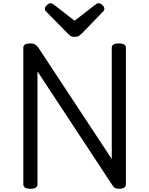

<svg xmlns="http://www.w3.org/2000/svg" viewBox="-20 -1160 928 1194"><path d="M169 14Q125 14 125 -14V-863Q125 -877 136 -883.5Q147 -890 169 -890Q187 -890 198 -883.5Q209 -877 219 -863L675 -171V-863Q675 -877 686 -883.5Q697 -890 719 -890Q763 -890 763 -863V-14Q763 0 752 7Q741 14 720 14Q704 14 695 9Q686 4 675 -14L213 -716V-14Q213 0 202 7Q191 14 169 14ZM594 -1140Q604 -1140 616.5 -1128.5Q629 -1117 629 -1106Q629 -1104 628.5 -1100Q628 -1096 623 -1090L488 -951Q481 -945 472.5 -938Q464 -931 444 -931Q425 -931 416.5 -938Q408 -945 402 -951L265 -1090Q260 -1096 259.5 -1100Q259 -1104 259 -1106Q259 -1117 272 -1128.5Q285 -1140 294 -1140Q301 -1140 306.5 -1136.5Q312 -1133 319 -1128L444 -1031L569 -1128Q577 -1133 582 -1136.5Q587 -1140 594 -1140Z"/></svg>

Font: Playwrite GB J
Style: Regular
Weight: 400
Designer: Veronika Burian, José Scaglione
Foundry: TypeTogether
Version: Version 1.002